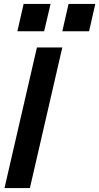

<svg xmlns="http://www.w3.org/2000/svg" viewBox="-20 -963 508 983"><path d="M3 0 169 -720H299L133 0ZM299 -803 331 -943H468L436 -803ZM69 -803 101 -943H239L206 -803Z"/></svg>

Font: Instrument Sans SemiBold
Style: Italic
Weight: 600
Italic angle: -13°
Designer: Rodrigo Fuenzalida
Foundry: fragTYPE
Version: Version 1.000;gftools[0.9.28]